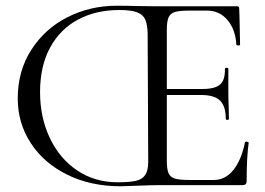

<svg xmlns="http://www.w3.org/2000/svg" viewBox="-20 -647 925 671"><path d="M841 -152Q844 -152 847 -150.5Q850 -149 849 -147Q842 -98 842 -15Q842 -7 838.5 -3.5Q835 0 827 0H537Q511 0 461 2Q417 4 402 4Q297 4 215 -36.5Q133 -77 87.5 -147Q42 -217 42 -303Q42 -399 89.5 -473Q137 -547 216 -587Q295 -627 388 -627Q427 -627 451 -626L531 -625H808Q813 -625 814.5 -623Q816 -621 816 -616L817 -586L819 -492Q819 -488 813 -488Q807 -488 806 -491Q803 -544 775 -577Q747 -610 703 -610H643Q607 -610 591 -605Q575 -600 569 -586Q563 -572 563 -543V-336H687Q731 -336 749 -351.5Q767 -367 766 -406Q766 -410 772.5 -410Q779 -410 778 -406V-373V-325Q778 -296 779 -281L780 -232Q780 -228 774.5 -228Q769 -228 769 -232Q769 -276 749 -295.5Q729 -315 683 -315H563V-85Q563 -56 569 -42Q575 -28 591 -23Q607 -18 643 -18H727Q768 -18 796 -53.5Q824 -89 836 -149Q836 -152 841 -152ZM498 -82 496 -531Q495 -562 487.5 -579Q480 -596 459 -604Q438 -612 397 -612Q315 -612 252.5 -578.5Q190 -545 155 -480.5Q120 -416 120 -325Q120 -237 154 -165Q188 -93 249.5 -51.5Q311 -10 391 -10Q433 -10 455 -15Q477 -20 487.5 -35.5Q498 -51 498 -82Z"/></svg>

Font: Cormorant Upright
Style: Regular
Weight: 400
Designer: Christian Thalmann (Catharsis Fonts)
Foundry: Catharsis Fonts
Version: Version 3.302